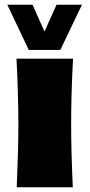

<svg xmlns="http://www.w3.org/2000/svg" viewBox="-20 -795 380 815"><path d="M51 0Q58 -161 58 -266Q58 -391 50 -546H290Q282 -397 282 -266Q282 -156 289 0ZM169 -661 220 -775H328L236 -583H102L11 -775H118Z"/></svg>

Font: Dela Gothic One
Style: Regular
Weight: 400
Designer: aratakana
Foundry: aratakana
Version: Version 1.004